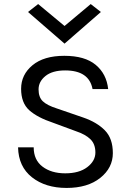

<svg xmlns="http://www.w3.org/2000/svg" viewBox="-20 -915 645 946"><path d="M118 -856 168 -895 298 -787 427 -895 477 -856 298 -700ZM69 -189H146Q146 -127 189.5 -94Q233 -61 301.5 -61Q370 -61 410 -91.5Q450 -122 450 -163.5Q450 -205 425.5 -229Q401 -253 353 -269L242 -310Q164 -336 124 -372Q84 -408 84 -477.5Q84 -547 140 -593.5Q196 -640 297 -640Q398 -640 451.5 -595.5Q505 -551 513 -476H436Q419 -568 301 -568Q238 -568 204 -540.5Q170 -513 170 -474.5Q170 -436 191 -416Q212 -396 259 -381L390 -336Q457 -313 496.5 -273Q536 -233 536 -160.5Q536 -88 474 -38.5Q412 11 308 11Q204 11 137.5 -41.5Q71 -94 69 -189Z"/></svg>

Font: Karmilla
Style: Regular
Weight: 400
Designer: Jonathan Pinhorn
Version: Version 1.000